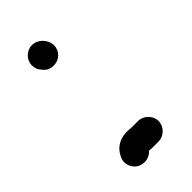

<svg xmlns="http://www.w3.org/2000/svg" viewBox="-174 -539 622 622"><g transform="rotate(-45 136.5 -228.0)"><path d="M223 -27C223 -52 201 -74 176 -74H153C147 -74 141 -74 136 -75C96 -78 69 -61 56 -34C41 -8 55 20 74 30C96 41 121 34 133 19C140 20 146 20 153 20H176C201 20 223 -2 223 -27ZM60 -444C60 -431 65 -420 74 -411C82 -400 95 -394 110 -394C136 -394 157 -414 157 -440C157 -466 134 -491 107 -491C81 -491 60 -470 60 -444Z"/></g></svg>

Font: Electronic
Style: ExBlk
Weight: 900
Version: Version 1.011